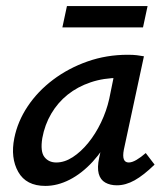

<svg xmlns="http://www.w3.org/2000/svg" viewBox="-20 -603 551 631"><path d="M129 8Q66 8 40 -38Q14 -84 27 -149Q38 -204 71 -253.5Q104 -303 154.5 -341Q205 -379 267.5 -401Q330 -423 400 -423Q418 -423 430 -421.5Q442 -420 453 -418L387 -111Q379 -69 403 -69Q414 -69 428.5 -77.5Q443 -86 459 -100L488 -62Q452 -27 422.5 -10.5Q393 6 364 6Q342 6 326 -3Q310 -12 304.5 -32Q299 -52 306 -85L341 -243L389 -277Q374 -215 347 -162.5Q320 -110 284.5 -71.5Q249 -33 209 -12.5Q169 8 129 8ZM165 -69Q192 -69 219 -86.5Q246 -104 270 -133.5Q294 -163 312 -200.5Q330 -238 339 -278L360 -381L407 -344Q399 -346 390 -346.5Q381 -347 372 -347Q321 -347 278 -332.5Q235 -318 202.5 -292Q170 -266 148.5 -229.5Q127 -193 119 -149Q112 -105 126 -87Q140 -69 165 -69ZM185 -513 200 -583H465L450 -513Z"/></svg>

Font: Ysabeau Office SemiBold
Style: Italic
Weight: 600
Italic angle: -12°
Designer: Christian Thalmann (Catharsis Fonts)
Version: Version 2.001;gftools[0.9.30]; featfreeze: tnum,lnum,ss02